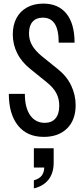

<svg xmlns="http://www.w3.org/2000/svg" viewBox="-20 -751 467 1066"><path d="M223 9Q130 9 79.5 -54.5Q29 -118 29 -230H118Q118 -153 147.5 -111Q177 -69 229 -69Q267 -69 288 -93.5Q309 -118 309 -164Q309 -203 292.5 -234Q276 -265 240 -294L152 -365Q101 -405 76 -454.5Q51 -504 51 -560Q51 -612 71.5 -650.5Q92 -689 130.5 -710Q169 -731 220 -731Q304 -731 349 -675Q394 -619 394 -514H306Q306 -585 284 -619Q262 -653 218 -653Q181 -653 161 -630.5Q141 -608 141 -566Q141 -529 158.5 -499Q176 -469 211 -440L299 -369Q350 -329 375 -276.5Q400 -224 400 -167Q400 -85 352.5 -38Q305 9 223 9ZM168 295V250Q198 242 212 223.5Q226 205 226 173L261 179H168V72H278V152Q278 209 250 245.5Q222 282 168 295Z"/></svg>

Font: Instrument Sans Condensed Medium
Style: Regular
Weight: 500
Width: 3
Designer: Rodrigo Fuenzalida
Foundry: fragTYPE
Version: Version 1.000;gftools[0.9.28]